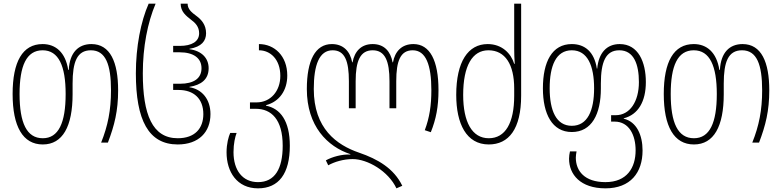

<svg xmlns="http://www.w3.org/2000/svg" viewBox="-20 -780 4275 1050"><path d="M214 10C323 10 377 -89 377 -265V-323C377 -441 401 -505 477 -505C558 -505 587 -427 587 -286C587 -178 570 -92 533 0H570C606 -94 626 -174 626 -286C626 -440 583 -539 480 -539C409 -539 361 -493 356 -398H353C338 -494 284 -539 213 -539C103 -539 49 -442 49 -266C49 -88 105 10 214 10ZM214 -24C126 -24 87 -108 87 -266C87 -419 124 -505 213 -505C301 -505 339 -419 339 -266C339 -108 300 -24 214 -24Z M952 10C1067 10 1131 -58 1131 -156C1131 -237 1085 -292 1016 -303V-305C1079 -315 1121 -345 1121 -407C1121 -462 1083 -502 1016 -511V-513C1083 -524 1107 -557 1107 -598C1107 -645 1081 -673 1054 -693C1028 -712 1006 -730 1006 -760H968C968 -716 997 -694 1025 -672C1048 -655 1069 -634 1069 -598C1069 -553 1029 -529 963 -529H927V-494H963C1037 -494 1082 -463 1082 -407C1082 -352 1041 -322 964 -322H927V-288H957C1039 -288 1092 -241 1092 -156C1092 -78 1046 -24 952 -24C813 -24 761 -154 761 -379C761 -523 787 -656 831 -760H793C750 -663 723 -524 723 -379C723 -123 792 10 952 10Z M1391 250C1505 250 1565 169 1565 17C1565 -120 1512 -187 1435 -202V-205C1508 -224 1551 -286 1551 -367C1551 -475 1480 -539 1396 -539V-505C1459 -505 1513 -455 1513 -365C1513 -282 1460 -220 1383 -220H1347V-185H1379C1463 -185 1526 -128 1526 17C1526 143 1483 216 1391 216C1307 216 1257 152 1257 52C1257 5 1266 -32 1274 -53H1239C1230 -33 1219 6 1219 53C1219 160 1276 250 1391 250Z M2148 250 2180 236C2134 141 2046 90 1944 55C1821 13 1696 -77 1696 -293C1696 -425 1726 -505 1799 -505C1866 -505 1888 -446 1888 -336V-188H1925V-336C1925 -447 1950 -505 2018 -505C2086 -505 2110 -446 2110 -336V-188H2147V-336C2147 -447 2170 -505 2237 -505C2309 -505 2339 -425 2339 -287C2339 -204 2329 -137 2303 -68L2336 -57C2365 -129 2378 -197 2378 -287C2378 -449 2331 -539 2241 -539C2177 -539 2140 -499 2129 -439H2127C2116 -499 2081 -539 2018 -539C1955 -539 1919 -499 1908 -439H1906C1895 -499 1858 -539 1795 -539C1704 -539 1658 -449 1658 -293C1658 -90 1771 22 1896 63V65C1849 63 1796 78 1762 97L1775 124C1809 105 1858 90 1909 90C1990 90 2104 156 2148 250Z M2653 10C2762 10 2830 -74 2830 -257V-760H2792V-513C2792 -489 2793 -458 2795 -431H2792C2775 -487 2726 -539 2647 -539C2540 -539 2475 -443 2475 -261C2475 -104 2530 10 2653 10ZM2653 -24C2562 -24 2513 -112 2513 -261C2513 -420 2563 -505 2651 -505C2743 -505 2792 -427 2792 -296V-256C2792 -108 2744 -24 2653 -24Z M3291 250C3428 250 3494 164 3494 43C3494 -41 3462 -114 3391 -131V-133C3470 -153 3512 -225 3512 -331C3512 -440 3471 -539 3369 -539C3298 -539 3254 -491 3246 -405H3244C3230 -497 3178 -539 3107 -539C2999 -539 2949 -442 2949 -297C2949 -156 3000 -58 3107 -58C3216 -58 3266 -156 3266 -296V-323C3266 -441 3292 -505 3367 -505C3447 -505 3474 -427 3474 -331C3474 -225 3425 -150 3347 -150H3322V-115H3341C3421 -115 3456 -40 3456 42C3456 137 3409 216 3291 216C3177 216 3129 155 3129 82C3129 71 3131 60 3133 48H3097C3094 61 3092 75 3092 88C3092 174 3154 250 3291 250ZM3107 -92C3022 -92 2986 -175 2986 -297C2986 -419 3020 -505 3107 -505C3194 -505 3229 -419 3229 -297C3229 -175 3193 -92 3107 -92Z M3775 10C3884 10 3938 -89 3938 -265V-323C3938 -441 3962 -505 4038 -505C4119 -505 4148 -427 4148 -286C4148 -178 4131 -92 4094 0H4131C4167 -94 4187 -174 4187 -286C4187 -440 4144 -539 4041 -539C3970 -539 3922 -493 3917 -398H3914C3899 -494 3845 -539 3774 -539C3664 -539 3610 -442 3610 -266C3610 -88 3666 10 3775 10ZM3775 -24C3687 -24 3648 -108 3648 -266C3648 -419 3685 -505 3774 -505C3862 -505 3900 -419 3900 -266C3900 -108 3861 -24 3775 -24Z"/></svg>

Font: Noto Sans Georgian Condensed ExtraLight
Style: Regular
Weight: 200
Width: 3
Designer: Monotype Design Team, Akaki Razmadze
Foundry: Google LLC
Version: Version 2.005